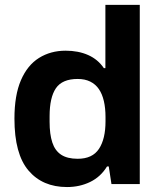

<svg xmlns="http://www.w3.org/2000/svg" viewBox="-20 -743 648 775"><path d="M250.4 12Q151.7 12 95 -54.7Q38.3 -121.3 38.3 -264.2Q38.3 -358.6 64.5 -419.2Q90.6 -479.8 137.4 -509.1Q184.3 -538.4 244.9 -538.4Q296.3 -538.4 335.9 -520.8Q375.4 -503.2 399.2 -468H405.4V-723.4H544.2V0H429.9L419 -71.1H412Q386.4 -29.2 344 -8.6Q301.6 12 250.4 12ZM293.6 -102.1Q353.1 -102.1 379.5 -142.2Q405.9 -182.2 405.9 -253.3V-270.6Q405.9 -306.1 399.3 -334.8Q392.7 -363.6 379.1 -383.4Q365.5 -403.2 344.2 -413.7Q322.9 -424.3 293.6 -424.3Q231.2 -424.3 205.7 -386.9Q180.2 -349.5 180.2 -273.6V-251.1Q180.2 -201.3 191.1 -168.1Q201.9 -135 226.8 -118.5Q251.7 -102.1 293.6 -102.1Z"/></svg>

Font: Archivo Variable SemiBold
Style: Regular
Weight: 600
Designer: Hector Gatti
Foundry: Omnibus-Type
Version: Version 2.001